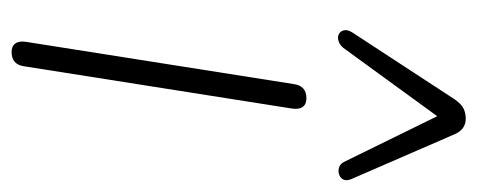

<svg xmlns="http://www.w3.org/2000/svg" viewBox="-260 -538 804 323"><g transform="rotate(90 141.5 -376.0)"><path d="M67 6Q57 6 52.5 -0.5Q48 -7 50 -19L121 -469Q124 -490 145 -490Q155 -490 159.5 -483.5Q164 -477 162 -465L91 -15Q88 6 67 6ZM205 -740 281 -565Q284 -557 281.5 -552Q279 -547 273 -545Q267 -543 261 -545Q255 -547 252 -553L175 -710L60 -552Q55 -546 48.5 -544Q42 -542 37 -544.5Q32 -547 30.5 -553Q29 -559 34 -567L147 -740Q155 -751 162.5 -754.5Q170 -758 179 -758Q197 -758 205 -740Z"/></g></svg>

Font: Nunito Variable Extra Light
Style: Italic
Weight: 200
Italic angle: -9°
Designer: Vernon Adams
Foundry: Vernon Adams
Version: Version 3.602